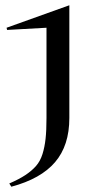

<svg xmlns="http://www.w3.org/2000/svg" viewBox="-20 -455 378 726"><path d="M4.9 -350.1 242.2 -435.1V-8.8Q242.2 95.2 188.2 158.2Q134.3 221.2 22.9 251L15.1 238.8Q52.2 222.7 75.9 207Q99.6 191.4 116 172.9Q132.3 154.3 140.6 127.7Q148.9 101.1 152.3 69.8Q155.8 38.6 155.8 -8.8V-350.1L6.8 -341.8Z"/></svg>

Font: Halibut Exp
Style: Regular
Weight: 400
Width: 7
Designer: Matteo Maggi
Foundry: Collletttivo
Version: Version 3.080 | FøM Fix